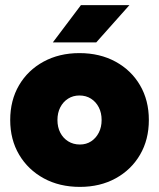

<svg xmlns="http://www.w3.org/2000/svg" viewBox="-20 -720 623 752"><path d="M293 12Q213 12 151.5 -21.5Q90 -55 55 -114Q20 -173 20 -250Q20 -327 54.5 -386Q89 -445 150.5 -478.5Q212 -512 291 -512Q371 -512 432.5 -478.5Q494 -445 528.5 -386Q563 -327 563 -250Q563 -173 528.5 -114Q494 -55 433 -21.5Q372 12 293 12ZM293 -154Q318 -154 337 -166.5Q356 -179 367 -200.5Q378 -222 378 -250Q378 -278 367 -299.5Q356 -321 336.5 -333.5Q317 -346 291 -346Q266 -346 246.5 -333.5Q227 -321 216 -299.5Q205 -278 205 -250Q205 -222 216 -200.5Q227 -179 247 -166.5Q267 -154 293 -154ZM187 -554 297 -700H487L357 -554Z"/></svg>

Font: Figtree Light Black
Style: Regular
Weight: 900
Version: Version 2.000